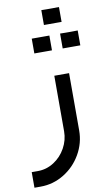

<svg xmlns="http://www.w3.org/2000/svg" viewBox="-101 -707 565 1005"><g transform="rotate(-10 181.0 -204.5)"><path d="M30.5 250.7Q97.5 250.7 155 215.6Q212.4 180.5 246.3 121.7Q280.1 63 280.1 -4V-308.5H201.6V-13.3Q201.6 33.5 178.4 75.4Q155.3 117.3 115.8 142.6Q76.4 167.9 30.5 167.9H-2.4V250.7ZM212.7 -441.6Q212.7 -465.5 212.7 -481.2Q212.7 -496.8 212.7 -520.2Q190.7 -520.2 177.3 -520.2Q164 -520.2 148.8 -520.2Q137.3 -520.2 119 -520.2Q119 -496.8 119 -481.2Q119 -465.5 119 -441.6Q119 -441.6 136.4 -441.6Q153.9 -441.6 182.4 -441.6Q182.4 -441.6 212.7 -441.6ZM363.4 -441.6Q363.4 -465.5 363.4 -481.2Q363.4 -497.2 363.4 -520.7Q341.4 -520.2 327.8 -520.2Q314.3 -520.2 299.1 -520.2Q288.1 -520.7 269.7 -520.7Q269.7 -497.2 269.7 -481.2Q269.7 -465.5 269.7 -441.6Q269.7 -441.6 286.9 -441.6Q304.2 -441.6 332.7 -441.6Q332.7 -441.6 363.4 -441.6ZM288.1 -579.5Q288.1 -603.4 288.1 -619Q288.1 -635.1 288.1 -658.5Q266 -658.1 252.5 -658.1Q238.9 -658.1 224.2 -658.1Q212.7 -658.5 194.3 -658.5Q194.3 -635.1 194.3 -619Q194.3 -603.4 194.3 -579.5Q194.3 -579.5 211.6 -579.5Q228.8 -579.5 257.7 -579.5Q257.7 -579.5 288.1 -579.5Z"/></g></svg>

Font: Arad-FD-VF Thin
Style: Regular
Weight: 100
Designer: Mohammad Darvishi
Version: Version 1.010;September 21, 2024;FontCreator 15.0.0.2992 64-